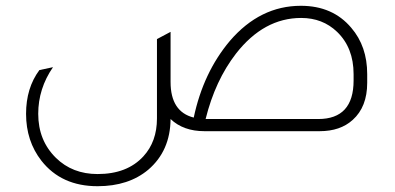

<svg xmlns="http://www.w3.org/2000/svg" viewBox="-20 -453 1363 663"><path d="M649 -47Q682 -203 774 -312Q878 -433 1019 -433Q1129 -433 1193 -357Q1248 -293 1248 -197V-167Q1248 -84 1198 -39Q1155 0 1084 0H686Q613 0 569 -42Q568 68 492 133Q424 190 317 190Q192 190 123 102Q70 34 70 -60Q70 -149 116 -211L163 -221Q112 -147 112 -60Q112 32 173 92Q230 148 317 148Q419 148 475 87Q522 36 522 -44V-318L569 -343V-170Q569 -67 649 -47ZM1201 -175V-197Q1201 -288 1144 -343Q1094 -391 1020 -391Q891 -391 795 -268Q723 -175 690 -42H693H1079Q1201 -42 1201 -175Z"/></svg>

Font: Tajawal Light
Style: Regular
Weight: 300
Designer: Boutros Fonts
Foundry: Created by Boutros International 2017
Version: Version 1.700